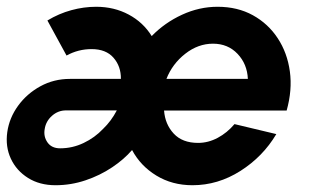

<svg xmlns="http://www.w3.org/2000/svg" viewBox="-57 -534 941 567"><path d="M107 13Q60 13 25.8 -8.5Q-8.5 -30 -25 -65.5Q-41.5 -101 -35.5 -144Q-29.5 -186 -3.5 -221.8Q22.5 -257.5 62.2 -279.2Q102 -301 149.5 -301H300Q300.5 -338 278.2 -363.5Q256 -389 213.5 -389Q174 -389 139.5 -370L83 -473.5Q117 -494 153.8 -504Q190.5 -514 227 -514Q280 -514 323 -491Q366 -468 391 -427.5Q429.5 -467 480.5 -490.5Q531.5 -514 585.5 -514Q644.5 -514 689.8 -489Q735 -464 763.2 -421Q791.5 -378 799 -323Q806.5 -268 789.5 -207.5H427.5Q430.5 -167 456 -139.5Q481.5 -112 528 -112Q558 -112 586 -127Q614 -142 635.5 -167.5L759 -138Q719.5 -71.5 653 -29.2Q586.5 13 511.5 13Q451.5 13 404.8 -15.5Q358 -44 333 -91Q309.5 -63.5 274 -39.8Q238.5 -16 195.5 -1.5Q152.5 13 107 13ZM434.5 -301H675Q673 -345 644.5 -375Q616 -405 572 -405Q528 -405 490 -375.2Q452 -345.5 434.5 -301ZM120.5 -96Q157 -96 190 -111.8Q223 -127.5 247.5 -153.5Q271.5 -176.5 288 -208H138Q114.5 -208 96.5 -192Q78.5 -176 75 -153Q71 -131 83.2 -113.5Q95.5 -96 120.5 -96Z"/></svg>

Font: Urbanist
Style: Bold Italic
Weight: 700
Italic angle: -8°
Designer: Corey Hu
Foundry: Corey Hu
Version: Version 1.330; ttfautohint (v1.8.4.7-5d5b)